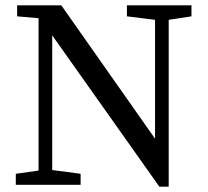

<svg xmlns="http://www.w3.org/2000/svg" viewBox="-20 -690 775 717"><path d="M454 -629V-670H695V-629L610 -616V7H575L175 -558V-55L281 -41V0H39V-41L124 -53V-622L44 -629V-670H209L559 -172V-616Z"/></svg>

Font: Source Serif 4
Style: Regular
Weight: 400
Designer: Frank Grießhammer
Foundry: Adobe
Version: Version 4.005;hotconv 1.1.0;makeotfexe 2.6.0